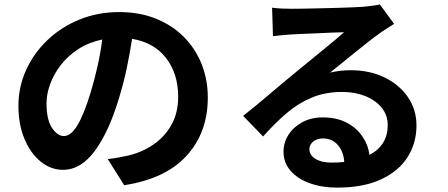

<svg xmlns="http://www.w3.org/2000/svg" viewBox="-20 -797 2040 875"><path d="M446 -617Q384 -604 336.5 -573Q289 -542 257 -500.5Q225 -459 208.5 -413.5Q192 -368 192 -327Q192 -251 217 -214Q242 -177 271 -177Q303 -177 332.5 -225.5Q362 -274 393 -375Q410 -431 424 -493Q438 -555 446 -617ZM582 -620Q572 -556 558 -488Q544 -420 522 -349Q477 -198 413 -110.5Q349 -23 267 -23Q212 -23 165.5 -60.5Q119 -98 91.5 -164Q64 -230 64 -314Q64 -401 99 -478Q134 -555 196.5 -614.5Q259 -674 342.5 -708Q426 -742 523 -742Q616 -742 690.5 -712Q765 -682 818 -628.5Q871 -575 899 -504.5Q927 -434 927 -352Q927 -194 831 -88Q735 18 546 47L471 -72Q500 -75 522 -79.5Q544 -84 564 -88Q628 -103 679.5 -138.5Q731 -174 761.5 -228.5Q792 -283 792 -356Q792 -460 737.5 -531.5Q683 -603 582 -620Z M1549 -59Q1545 -108 1519 -137Q1493 -166 1452 -166Q1424 -166 1407 -151.5Q1390 -137 1390 -118Q1390 -90 1417.5 -73Q1445 -56 1491 -56Q1522 -56 1549 -59ZM1220 -762Q1241 -759 1265.5 -758Q1290 -757 1311 -757Q1327 -757 1359 -757.5Q1391 -758 1431 -759Q1471 -760 1511.5 -761Q1552 -762 1585 -763.5Q1618 -765 1635 -766Q1696 -772 1711 -777L1776 -688Q1759 -677 1741 -666Q1723 -655 1706 -642Q1686 -628 1658 -606Q1630 -584 1598.5 -558.5Q1567 -533 1537.5 -509Q1508 -485 1484 -466Q1509 -472 1532 -474.5Q1555 -477 1579 -477Q1664 -477 1731.5 -444.5Q1799 -412 1838.5 -355Q1878 -298 1878 -225Q1878 -146 1838 -82Q1798 -18 1717.5 20Q1637 58 1516 58Q1447 58 1391.5 38Q1336 18 1304 -19Q1272 -56 1272 -106Q1272 -147 1294.5 -182.5Q1317 -218 1357.5 -240Q1398 -262 1451 -262Q1513 -262 1558 -239Q1603 -216 1630 -177.5Q1657 -139 1664 -91Q1747 -135 1747 -227Q1747 -272 1719.5 -306Q1692 -340 1645 -359Q1598 -378 1539 -378Q1463 -378 1401.5 -352.5Q1340 -327 1286.5 -281.5Q1233 -236 1179 -175L1088 -269Q1115 -290 1149 -318Q1183 -346 1218 -376Q1253 -406 1285 -432.5Q1317 -459 1339 -477Q1360 -494 1388 -517Q1416 -540 1446 -564.5Q1476 -589 1503 -611.5Q1530 -634 1548 -650Q1529 -650 1496.5 -648.5Q1464 -647 1427.5 -645.5Q1391 -644 1358.5 -642.5Q1326 -641 1306 -640Q1286 -639 1263.5 -636.5Q1241 -634 1224 -632Z"/></svg>

Font: Source Han Sans
Style: Bold
Weight: 700
Designer: Ryoko NISHIZUKA Ë•øÂ°öÊ∂ºÂ≠ê (kana, bopomofo & ideographs); Paul D. Hunt (Latin, Greek & Cyrillic); Sandoll Communicatio
Foundry: Adobe
Version: Version 2.004;hotconv 1.0.118;makeotfexe 2.5.65603